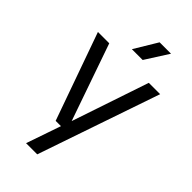

<svg xmlns="http://www.w3.org/2000/svg" viewBox="-277 -782 1054 1054"><g transform="rotate(45 250.5 -255.0)"><path d="M161.8 200 238.7 -23.5 244.3 -36.6 404 -510.7H492L248.5 200ZM190 -1.6 9.1 -510.7H97L256.9 -51.7H280L277.8 -1.6ZM288.7 -710H377.2L291.5 -575.6H207.7Z"/></g></svg>

Font: TikTok Sans Light
Style: Regular
Weight: 300
Version: Version 4.000